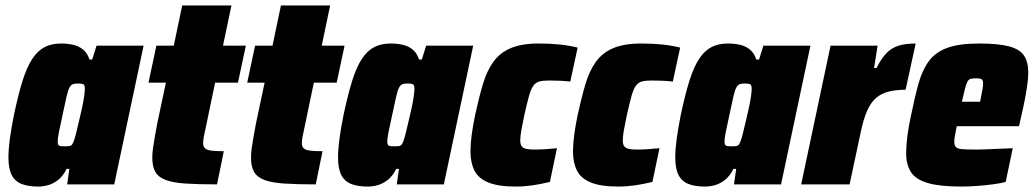

<svg xmlns="http://www.w3.org/2000/svg" viewBox="-20 -678 3802 706"><path d="M120 8Q84 8 59.5 -1.5Q35 -11 23 -34.5Q11 -58 11 -99Q11 -128 16 -166Q21 -204 31 -254Q47 -330 63 -381Q79 -432 99 -462Q119 -492 144.5 -505Q170 -518 204 -518Q231 -518 252 -512.5Q273 -507 287.5 -494Q302 -481 309 -459H319L335 -510H508L400 0H227L235 -57H225Q212 -31 194.5 -17Q177 -3 158 2.5Q139 8 120 8ZM218 -140Q229 -140 235.5 -141Q242 -142 246 -148Q250 -154 254 -167Q257 -176 261.5 -195Q266 -214 271.5 -237Q277 -260 282 -283Q287 -306 289.5 -324.5Q292 -343 292 -351Q292 -365 286.5 -368Q281 -371 267 -371Q255 -371 248 -368.5Q241 -366 235.5 -356Q230 -346 224.5 -322Q219 -298 210 -255Q201 -214 196.5 -191.5Q192 -169 192 -157Q192 -149 195 -145Q198 -141 204 -140.5Q210 -140 218 -140Z M778 0Q709 0 663 -3Q617 -6 590 -16Q563 -26 551.5 -45.5Q540 -65 540 -98Q540 -114 542.5 -132.5Q545 -151 549 -173.5Q553 -196 558 -223L590 -374H526L555 -510H619L650 -658H831L800 -510H884L855 -374H771L733 -192Q731 -183 729.5 -175.5Q728 -168 727.5 -162Q727 -156 727 -151Q727 -139 734 -132.5Q741 -126 757.5 -124Q774 -122 803 -122Z M1141 0Q1072 0 1026 -3Q980 -6 953 -16Q926 -26 914.5 -45.5Q903 -65 903 -98Q903 -114 905.5 -132.5Q908 -151 912 -173.5Q916 -196 921 -223L953 -374H889L918 -510H982L1013 -658H1194L1163 -510H1247L1218 -374H1134L1096 -192Q1094 -183 1092.5 -175.5Q1091 -168 1090.5 -162Q1090 -156 1090 -151Q1090 -139 1097 -132.5Q1104 -126 1120.5 -124Q1137 -122 1166 -122Z M1332 8Q1296 8 1271.5 -1.5Q1247 -11 1235 -34.5Q1223 -58 1223 -99Q1223 -128 1228 -166Q1233 -204 1243 -254Q1259 -330 1275 -381Q1291 -432 1311 -462Q1331 -492 1356.5 -505Q1382 -518 1416 -518Q1443 -518 1464 -512.5Q1485 -507 1499.5 -494Q1514 -481 1521 -459H1531L1547 -510H1720L1612 0H1439L1447 -57H1437Q1424 -31 1406.5 -17Q1389 -3 1370 2.5Q1351 8 1332 8ZM1430 -140Q1441 -140 1447.5 -141Q1454 -142 1458 -148Q1462 -154 1466 -167Q1469 -176 1473.5 -195Q1478 -214 1483.5 -237Q1489 -260 1494 -283Q1499 -306 1501.5 -324.5Q1504 -343 1504 -351Q1504 -365 1498.5 -368Q1493 -371 1479 -371Q1467 -371 1460 -368.5Q1453 -366 1447.5 -356Q1442 -346 1436.5 -322Q1431 -298 1422 -255Q1413 -214 1408.5 -191.5Q1404 -169 1404 -157Q1404 -149 1407 -145Q1410 -141 1416 -140.5Q1422 -140 1430 -140Z M1877 8Q1812 8 1775.5 -7Q1739 -22 1724.5 -51Q1710 -80 1710 -121Q1710 -149 1714.5 -182.5Q1719 -216 1727 -255Q1741 -319 1755.5 -368Q1770 -417 1794 -450.5Q1818 -484 1858 -501Q1898 -518 1961 -518Q2001 -518 2036.5 -514.5Q2072 -511 2104 -503L2077 -378Q2062 -380 2040.5 -381Q2019 -382 2000 -382Q1978 -382 1964 -378.5Q1950 -375 1941 -362.5Q1932 -350 1925 -324.5Q1918 -299 1908 -255Q1901 -221 1897 -199Q1893 -177 1893 -162Q1893 -147 1898.5 -140Q1904 -133 1915.5 -130.5Q1927 -128 1946 -128Q1963 -128 1986 -129.5Q2009 -131 2028 -133L2002 -9Q1969 -1 1938 3.5Q1907 8 1877 8Z M2254 8Q2189 8 2152.5 -7Q2116 -22 2101.5 -51Q2087 -80 2087 -121Q2087 -149 2091.5 -182.5Q2096 -216 2104 -255Q2118 -319 2132.5 -368Q2147 -417 2171 -450.5Q2195 -484 2235 -501Q2275 -518 2338 -518Q2378 -518 2413.5 -514.5Q2449 -511 2481 -503L2454 -378Q2439 -380 2417.5 -381Q2396 -382 2377 -382Q2355 -382 2341 -378.5Q2327 -375 2318 -362.5Q2309 -350 2302 -324.5Q2295 -299 2285 -255Q2278 -221 2274 -199Q2270 -177 2270 -162Q2270 -147 2275.5 -140Q2281 -133 2292.5 -130.5Q2304 -128 2323 -128Q2340 -128 2363 -129.5Q2386 -131 2405 -133L2379 -9Q2346 -1 2315 3.5Q2284 8 2254 8Z M2572 8Q2536 8 2511.5 -1.5Q2487 -11 2475 -34.5Q2463 -58 2463 -99Q2463 -128 2468 -166Q2473 -204 2483 -254Q2499 -330 2515 -381Q2531 -432 2551 -462Q2571 -492 2596.5 -505Q2622 -518 2656 -518Q2683 -518 2704 -512.5Q2725 -507 2739.5 -494Q2754 -481 2761 -459H2771L2787 -510H2960L2852 0H2679L2687 -57H2677Q2664 -31 2646.5 -17Q2629 -3 2610 2.5Q2591 8 2572 8ZM2670 -140Q2681 -140 2687.5 -141Q2694 -142 2698 -148Q2702 -154 2706 -167Q2709 -176 2713.5 -195Q2718 -214 2723.5 -237Q2729 -260 2734 -283Q2739 -306 2741.5 -324.5Q2744 -343 2744 -351Q2744 -365 2738.5 -368Q2733 -371 2719 -371Q2707 -371 2700 -368.5Q2693 -366 2687.5 -356Q2682 -346 2676.5 -322Q2671 -298 2662 -255Q2653 -214 2648.5 -191.5Q2644 -169 2644 -157Q2644 -149 2647 -145Q2650 -141 2656 -140.5Q2662 -140 2670 -140Z M2926 0 3034 -510H3207L3194 -428H3203Q3221 -464 3240.5 -483.5Q3260 -503 3285.5 -510.5Q3311 -518 3347 -518L3310 -348Q3274 -348 3247 -341Q3220 -334 3201 -317.5Q3182 -301 3168.5 -270.5Q3155 -240 3145 -192L3104 0Z M3515 8Q3436 8 3391.5 -5Q3347 -18 3329.5 -45.5Q3312 -73 3312 -114Q3312 -143 3316.5 -178Q3321 -213 3330 -254Q3344 -323 3358 -372.5Q3372 -422 3396.5 -454.5Q3421 -487 3464.5 -502.5Q3508 -518 3580 -518Q3651 -518 3690.5 -507.5Q3730 -497 3745.5 -473.5Q3761 -450 3761 -411Q3761 -392 3757.5 -366.5Q3754 -341 3748.5 -312.5Q3743 -284 3736 -254L3727 -214H3498Q3495 -198 3492 -182.5Q3489 -167 3489 -158Q3489 -144 3494.5 -137.5Q3500 -131 3518 -129.5Q3536 -128 3572 -128Q3585 -128 3607.5 -129Q3630 -130 3655.5 -131Q3681 -132 3704 -133L3678 -9Q3660 -4 3633 -0.5Q3606 3 3575.5 5.5Q3545 8 3515 8ZM3517 -304H3584L3587 -320Q3591 -340 3593 -351.5Q3595 -363 3595 -371Q3595 -380 3592 -384Q3589 -388 3583 -389Q3577 -390 3568 -390Q3556 -390 3549 -388Q3542 -386 3537.5 -378Q3533 -370 3528.5 -352.5Q3524 -335 3517 -304Z"/></svg>

Font: Saira SemiCondensed Black
Style: Italic
Weight: 900
Width: 4
Italic angle: -12°
Designer: Hector Gatti with collaboration of the Omnibus-Type team
Foundry: Omnibus-Type
Version: Version 1.101